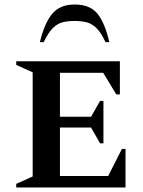

<svg xmlns="http://www.w3.org/2000/svg" viewBox="-20 -832 636 852"><path d="M52 0V-16L125 -49V-511L52 -544V-560H512V-413H496L438 -509H246V-314H384L424 -384H439V-196H424L384 -266H246V-51H460L521 -171H537V0ZM157 -645Q177 -729 211.5 -770.5Q246 -812 311 -812Q380 -812 413 -770.5Q446 -729 465 -645H448Q429 -687 408.5 -707Q388 -727 364.5 -733Q341 -739 311 -739Q281 -739 257.5 -733Q234 -727 214 -707Q194 -687 174 -645Z"/></svg>

Font: Spectral SC SemiBold
Style: Regular
Weight: 600
Designer: Jean-Baptiste Levee
Foundry: Production Type
Version: Version 2.001